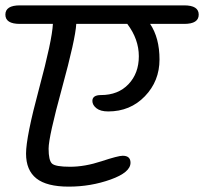

<svg xmlns="http://www.w3.org/2000/svg" viewBox="-24 -665 760 715"><path d="M50 -645H662Q716 -645 716 -610.5Q716 -576 662 -576H535Q570 -524 570 -443.5Q570 -363 515.5 -306.5Q461 -250 379 -250Q350 -250 335 -262Q320 -274 320 -289Q320 -311 352 -311Q416 -311 454.5 -351.5Q493 -392 493 -455.5Q493 -519 450 -576H260Q257 -520 207 -337.5Q157 -155 157 -111.5Q157 -68 169.5 -56Q182 -44 237 -44Q292 -44 354 -64.5Q416 -85 433 -85Q462 -85 462 -59Q462 -23 388 3.5Q314 30 232 30Q150 30 111.5 -0.5Q73 -31 73 -93Q73 -155 121.5 -335Q170 -515 173 -576H50Q-4 -576 -4 -610.5Q-4 -645 50 -645Z"/></svg>

Font: Kalam
Style: Regular
Weight: 400
Designer: Lipi Raval (Devanagari and Latin), Jonny Pinhorn (Latin)
Foundry: Indian Type Foundry
Version: Version 2.001;PS 1.0;hotconv 1.0.79;makeotf.lib2.5.61930; tt